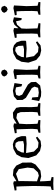

<svg xmlns="http://www.w3.org/2000/svg" viewBox="1291 -2077 1041 3663"><g transform="rotate(-90 1811.5 -245.5)"><path d="M185 -455H192L299 -520L410 -508L483 -456L541 -337L542 -167L504 -88L389 5L278 20L183 -5L186 84L194 200L267 220L262 255L140 250L18 255L20 220L86 200L91 95L95 -124L89 -347L84 -454L13 -451L8 -486L146 -513L184 -502ZM184 -60 292 -25 355 -43 432 -125 446 -240 416 -408 327 -461 187 -413 189 -363Z M726 -269 725 -260 752 -119 831 -41 923 -31 1017 -81 1035 -55 956 8 862 20 764 -3 679 -74 628 -224 645 -358 697 -452 802 -510 890 -521 960 -499 1014 -450 1045 -361 1046 -278 1032 -267 899 -258ZM776 -431 737 -355 731 -310 883 -308 952 -323 946 -416 916 -467 852 -476Z M1607 -49 1678 -30 1673 5 1555 0 1433 5 1435 -30 1501 -50 1508 -155 1504 -373 1477 -439 1392 -454 1283 -398 1281 -363 1275 -263 1277 -166 1282 -50 1355 -30 1350 5 1232 0 1110 5 1112 -30 1178 -50 1185 -155 1176 -451 1105 -448 1100 -483 1238 -510 1288 -499 1285 -448 1392 -513 1494 -520 1586 -457 1601 -377 1599 -166Z M1792 -39 1875 -26 1968 -39 1990 -107 1963 -159 1777 -272 1737 -335 1735 -441 1806 -501 1911 -520 2058 -490 2037 -343 1995 -357 1976 -461 1907 -474 1832 -457 1813 -402 1837 -343 2029 -233 2076 -174 2080 -80 2012 0 1892 20 1809 16 1716 -20 1741 -164 1784 -150Z M2316 -363 2310 -263 2313 -166 2317 -50 2390 -30 2385 5 2267 0 2145 5 2147 -30 2213 -50 2218 -155 2216 -347 2211 -451 2140 -448 2135 -483 2273 -510 2323 -499ZM2205 -725 2250 -746 2296 -731 2317 -679 2290 -637 2245 -619 2203 -645 2182 -688Z M2546 -269 2545 -260 2572 -119 2651 -41 2743 -31 2837 -81 2855 -55 2776 8 2682 20 2584 -3 2499 -74 2448 -224 2465 -358 2517 -452 2622 -510 2710 -521 2780 -499 2834 -450 2865 -361 2866 -278 2852 -267 2719 -258ZM2596 -431 2557 -355 2551 -310 2703 -308 2772 -323 2766 -416 2736 -467 2672 -476Z M3104 -418H3108L3170 -489L3238 -519L3313 -500L3296 -351L3261 -358L3236 -461L3171 -440L3100 -357L3095 -263L3098 -166L3102 -50L3202 -30L3197 5L3052 0L2930 5L2932 -30L2998 -50L3003 -155L3001 -347L2996 -451L2925 -448L2920 -483L3058 -510L3108 -499Z M3532 -363 3526 -263 3529 -166 3533 -50 3606 -30 3601 5 3483 0 3361 5 3363 -30 3429 -50 3434 -155 3432 -347 3427 -451 3356 -448 3351 -483 3489 -510 3539 -499ZM3421 -725 3466 -746 3512 -731 3533 -679 3506 -637 3461 -619 3419 -645 3398 -688Z"/></g></svg>

Font: Alike Angular
Style: Regular
Weight: 400
Designer: Sveta Sebyakina
Foundry: Cyreal (www.cyreal.org)
Version: Version 1.300; ttfautohint (v1.8.4.7-5d5b)